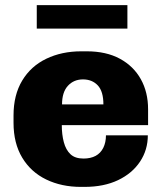

<svg xmlns="http://www.w3.org/2000/svg" viewBox="-20 -722 635 752"><path d="M297 10Q221 10 161 -19Q101 -48 67 -104.5Q33 -161 33 -241V-270Q33 -350 67 -406.5Q101 -463 161.5 -492Q222 -521 298 -521H320Q396 -521 449.5 -492Q503 -463 531.5 -412Q560 -361 560 -294V-232H222Q222 -195 230 -165Q238 -135 256 -118Q274 -101 307 -101Q335 -101 354.5 -111.5Q374 -122 384.5 -143Q395 -164 395 -192H559Q559 -135 528.5 -89Q498 -43 442.5 -16.5Q387 10 311 10ZM223 -313H385Q385 -364 363 -387.5Q341 -411 305 -411Q269 -411 246 -386Q223 -361 223 -313ZM124 -610V-702H479V-610Z"/></svg>

Font: Chivo Medium ExtraBold
Style: Regular
Weight: 800
Version: Version 2.002